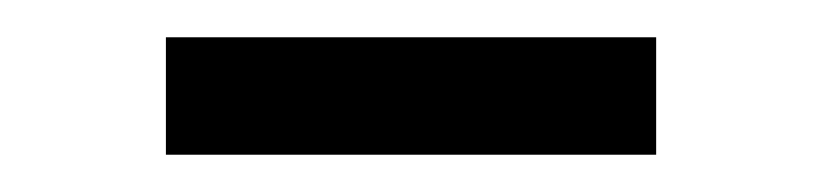

<svg xmlns="http://www.w3.org/2000/svg" viewBox="-20 -373 440 103"><path d="M332 -290H69V-353H332Z"/></svg>

Font: Kaisei HarunoUmi Medium
Style: Regular
Weight: 500
Designer: Font-Kai, 金井和夫
Foundry: KAZUO KANAI
Version: Version 5.003